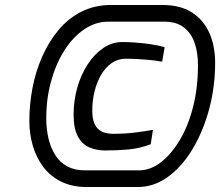

<svg xmlns="http://www.w3.org/2000/svg" viewBox="-20 -752 885 772"><path d="M329 0Q271 0 227.5 -21Q184 -42 155.5 -79Q127 -116 112.5 -164Q98 -212 98 -267Q98 -331 110.5 -397.5Q123 -464 149.5 -524Q176 -584 215 -631Q254 -678 307.5 -705Q361 -732 427 -732H632Q706 -732 752.5 -701.5Q799 -671 822 -619Q845 -567 845 -500Q845 -403 821 -313.5Q797 -224 754.5 -153Q712 -82 655.5 -41Q599 0 534 0ZM403 -147Q369 -147 340 -159Q311 -171 293.5 -202.5Q276 -234 276 -291Q276 -348 291 -400.5Q306 -453 333 -494Q360 -535 395.5 -559Q431 -583 472 -583Q492 -583 522 -581Q552 -579 584 -574.5Q616 -570 642 -562L632 -504Q604 -509 576 -511.5Q548 -514 525 -515Q502 -516 486 -516Q454 -516 429 -498.5Q404 -481 386.5 -451Q369 -421 360 -384Q351 -347 351 -307Q351 -259 371.5 -236.5Q392 -214 436 -214Q482 -214 522.5 -219Q563 -224 595 -230L586 -172Q541 -155 496 -151Q451 -147 403 -147ZM321 -67H538Q585 -67 627 -99.5Q669 -132 703 -189Q737 -246 756.5 -323Q776 -400 776 -490Q776 -540 762.5 -579.5Q749 -619 719 -642Q689 -665 639 -665H416Q364 -665 318.5 -634Q273 -603 239 -549.5Q205 -496 185.5 -425.5Q166 -355 166 -277Q166 -233 175 -195Q184 -157 202.5 -128Q221 -99 250.5 -83Q280 -67 321 -67Z"/></svg>

Font: Exo Thin SemiBold
Style: Italic
Weight: 600
Italic angle: -9°
Version: Version 2.000